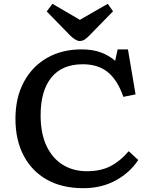

<svg xmlns="http://www.w3.org/2000/svg" viewBox="-20 -973 798 1007"><path d="M417 14Q306 14 226.5 -30.5Q147 -75 104 -157Q61 -239 61 -350Q61 -461 105 -543Q149 -625 227 -669.5Q305 -714 408 -714Q466 -714 509 -698Q552 -682 584 -654L597 -714H651L691 -478L627 -465Q596 -554 545 -595Q494 -636 414 -636Q306 -636 249.5 -566.5Q193 -497 193 -368Q193 -272 224.5 -206.5Q256 -141 310.5 -108Q365 -75 435 -75Q509 -75 560.5 -102Q612 -129 655 -180L705 -134Q662 -68 587.5 -27Q513 14 417 14ZM398 -758Q377 -758 346 -789L225 -913L255 -953L399 -869L545 -953L573 -914L446 -784Q434 -772 423 -765Q412 -758 398 -758Z"/></svg>

Font: Literata 7pt Medium
Style: Regular
Weight: 500
Designer: Latin by Veronika Burian and Jose Scaglione. Greek by Irene Vlachou. Cyrillic by Vera Evstafieva.
Foundry: TypeTogether
Version: Version 3.002